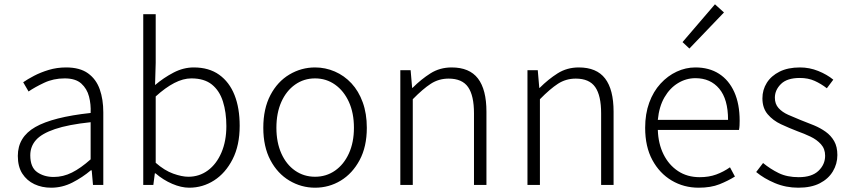

<svg xmlns="http://www.w3.org/2000/svg" viewBox="-20 -861 3958 894"><path d="M218 13Q175 13 140 -3.5Q105 -20 84 -52.5Q63 -85 63 -135Q63 -223 144.5 -269.5Q226 -316 402 -335Q404 -375 394.5 -411.5Q385 -448 358.5 -472Q332 -496 281 -496Q229 -496 185.5 -475.5Q142 -455 113 -435L88 -478Q108 -492 138.5 -508Q169 -524 207 -535.5Q245 -547 288 -547Q352 -547 390 -519.5Q428 -492 444.5 -445Q461 -398 461 -338V0H413L407 -68H403Q364 -35 317 -11Q270 13 218 13ZM230 -37Q274 -37 315 -57.5Q356 -78 402 -119V-292Q298 -281 236 -260Q174 -239 147.5 -209Q121 -179 121 -138Q121 -82 153 -59.5Q185 -37 230 -37Z M861 13Q824 13 782 -5Q740 -23 704 -54H701L694 0H647V-795H705V-568L702 -465Q742 -499 788 -523Q834 -547 882 -547Q953 -547 1000.5 -513Q1048 -479 1072 -418.5Q1096 -358 1096 -275Q1096 -184 1063 -119.5Q1030 -55 977 -21Q924 13 861 13ZM857 -38Q908 -38 948 -67.5Q988 -97 1011 -150.5Q1034 -204 1034 -274Q1034 -338 1018 -388.5Q1002 -439 966.5 -467.5Q931 -496 871 -496Q833 -496 791.5 -474.5Q750 -453 705 -412V-103Q746 -67 786.5 -52.5Q827 -38 857 -38Z M1447 13Q1383 13 1327.5 -20Q1272 -53 1239 -115.5Q1206 -178 1206 -266Q1206 -355 1239 -418Q1272 -481 1327.5 -514Q1383 -547 1447 -547Q1495 -547 1539 -528Q1583 -509 1616.5 -473Q1650 -437 1669 -384.5Q1688 -332 1688 -266Q1688 -178 1654.5 -115.5Q1621 -53 1566.5 -20Q1512 13 1447 13ZM1447 -38Q1499 -38 1540 -66.5Q1581 -95 1604.5 -146.5Q1628 -198 1628 -266Q1628 -335 1604.5 -386.5Q1581 -438 1540 -467Q1499 -496 1447 -496Q1395 -496 1354 -467Q1313 -438 1290 -386.5Q1267 -335 1267 -266Q1267 -198 1290 -146.5Q1313 -95 1354 -66.5Q1395 -38 1447 -38Z M1844 0V-534H1892L1899 -452H1901Q1941 -492 1984.5 -519.5Q2028 -547 2083 -547Q2166 -547 2205.5 -495.5Q2245 -444 2245 -341V0H2187V-333Q2187 -416 2159.5 -455.5Q2132 -495 2069 -495Q2023 -495 1986 -471Q1949 -447 1902 -399V0Z M2436 0V-534H2484L2491 -452H2493Q2533 -492 2576.5 -519.5Q2620 -547 2675 -547Q2758 -547 2797.5 -495.5Q2837 -444 2837 -341V0H2779V-333Q2779 -416 2751.5 -455.5Q2724 -495 2661 -495Q2615 -495 2578 -471Q2541 -447 2494 -399V0Z M3233 13Q3164 13 3107.5 -20.5Q3051 -54 3017.5 -116Q2984 -178 2984 -266Q2984 -331 3003 -383Q3022 -435 3055.5 -471.5Q3089 -508 3131 -527.5Q3173 -547 3218 -547Q3282 -547 3328 -517.5Q3374 -488 3399 -432.5Q3424 -377 3424 -299Q3424 -288 3423.5 -277.5Q3423 -267 3421 -256H3043Q3045 -192 3069.5 -142.5Q3094 -93 3137 -64.5Q3180 -36 3238 -36Q3281 -36 3315 -48.5Q3349 -61 3379 -82L3402 -39Q3370 -19 3330 -3Q3290 13 3233 13ZM3043 -303H3370Q3370 -399 3329 -448Q3288 -497 3218 -497Q3175 -497 3137 -474Q3099 -451 3074 -408Q3049 -365 3043 -303ZM3190 -635 3158 -665 3309 -841 3351 -803Z M3697 13Q3639 13 3588 -8.5Q3537 -30 3501 -60L3533 -102Q3567 -74 3606 -55Q3645 -36 3699 -36Q3760 -36 3791 -65.5Q3822 -95 3822 -136Q3822 -168 3802.5 -189.5Q3783 -211 3753.5 -225Q3724 -239 3693 -250Q3654 -265 3616.5 -282.5Q3579 -300 3554.5 -329Q3530 -358 3530 -403Q3530 -443 3550.5 -475.5Q3571 -508 3610 -527.5Q3649 -547 3705 -547Q3749 -547 3790 -530.5Q3831 -514 3860 -490L3830 -450Q3803 -471 3773 -484.5Q3743 -498 3704 -498Q3645 -498 3616.5 -470Q3588 -442 3588 -406Q3588 -377 3605 -358Q3622 -339 3650 -326.5Q3678 -314 3708 -302Q3740 -290 3770 -277.5Q3800 -265 3824.5 -247.5Q3849 -230 3864 -204Q3879 -178 3879 -139Q3879 -98 3858 -63Q3837 -28 3797 -7.5Q3757 13 3697 13Z"/></svg>

Font: Noto Sans HK Thin Light
Style: Regular
Weight: 300
Version: Version 2.004-H2;hotconv 1.0.118;makeotfexe 2.5.65603